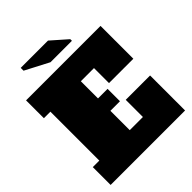

<svg xmlns="http://www.w3.org/2000/svg" viewBox="-257 -1101 1249 1249"><g transform="rotate(-45 367.5 -476.0)"><path d="M487 -614H366V-456H454V-342H366V-164H487V-322H711V0H26V-164H86V-614H26V-778H711V-476H487ZM151 -926V-952H402L511 -856V-841H314Z"/></g></svg>

Font: Alfa Slab One
Style: Regular
Weight: 400
Designer: JM Sole
Foundry: JM Sole
Version: Version 1.001